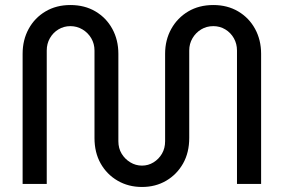

<svg xmlns="http://www.w3.org/2000/svg" viewBox="-20 -732 1129 764"><path d="M545 12Q491 12 448 -13Q405 -38 380.5 -81.5Q356 -125 356 -183V-531Q356 -558 343 -580Q330 -602 308 -615Q286 -628 260 -628Q234 -628 212.5 -615Q191 -602 178.5 -580Q166 -558 166 -531V0H70V-518Q70 -573 94 -617Q118 -661 161 -686.5Q204 -712 260 -712Q317 -712 360 -686.5Q403 -661 427 -617Q451 -573 451 -518V-170Q451 -142 464 -120.5Q477 -99 498.5 -86Q520 -73 545 -73Q570 -73 591 -86Q612 -99 624.5 -120.5Q637 -142 637 -170V-518Q637 -573 661.5 -617Q686 -661 729 -686.5Q772 -712 829 -712Q885 -712 928 -686.5Q971 -661 995 -617Q1019 -573 1019 -518V0H923V-531Q923 -558 910.5 -580Q898 -602 876.5 -615Q855 -628 829 -628Q802 -628 780.5 -615Q759 -602 746 -580Q733 -558 733 -531V-183Q733 -125 708.5 -81.5Q684 -38 641.5 -13Q599 12 545 12Z"/></svg>

Font: MuseoModerno SemiBold
Style: Regular
Weight: 400
Version: Version 1.001